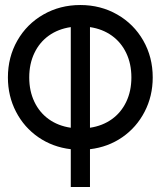

<svg xmlns="http://www.w3.org/2000/svg" viewBox="-20 -745 640 765"><path d="M262 -150.5Q190 -159 133 -198.2Q76 -237.5 43.8 -299.8Q11.5 -362 11.5 -436.5Q11.5 -517.5 49.2 -583.5Q87 -649.5 153 -687.2Q219 -725 300 -725Q381 -725 447 -687.2Q513 -649.5 550.8 -583.5Q588.5 -517.5 588.5 -436.5Q588.5 -362 556.2 -299.8Q524 -237.5 467.2 -198.2Q410.5 -159 338.5 -150.5V0H262ZM262 -236V-637Q211.5 -629.5 174.2 -602.8Q137 -576 116.8 -533.2Q96.5 -490.5 96.5 -436.5Q96.5 -382.5 116.8 -339.8Q137 -297 174.2 -270.2Q211.5 -243.5 262 -236ZM503.5 -436.5Q503.5 -490.5 483.2 -533.2Q463 -576 425.8 -602.8Q388.5 -629.5 338.5 -637V-236Q388.5 -243.5 425.8 -270.2Q463 -297 483.2 -339.8Q503.5 -382.5 503.5 -436.5Z"/></svg>

Font: JuliaMono Light
Style: Regular
Weight: 300
Monospace: yes
Designer: cormullion
Foundry: corm
Version: Version 0.054; ttfautohint (v1.8.4)